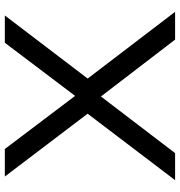

<svg xmlns="http://www.w3.org/2000/svg" viewBox="5 -750 745 795"><g transform="rotate(-90 377.5 -352.5)"><path d="M29 0 317 -379 318 -344 44 -705H158L378 -414L598 -705H711L436 -344V-380L726 0H611L374 -309H377L141 0Z"/></g></svg>

Font: Nunito Sans 7pt SemiExpanded
Style: Regular
Weight: 400
Width: 6
Designer: Vernon Adams
Foundry: Vernon Adams
Version: Version 3.101;gftools[0.9.27]